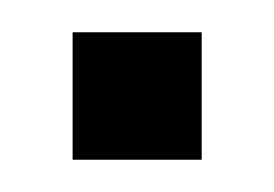

<svg xmlns="http://www.w3.org/2000/svg" viewBox="-20 -385 170 119"><path d="M25 -286V-365H105V-286Z"/></svg>

Font: Commune Nuit Debout
Style: Regular
Weight: 400
Designer: Sébastien Marchal
Foundry: Sébastien Marchal
Version: Version 1.003;PS 1.3;hotconv 1.0.88;makeotf.lib2.5.647800